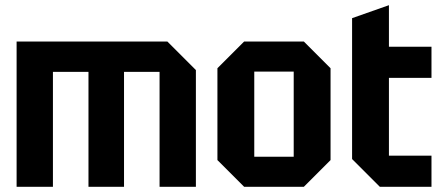

<svg xmlns="http://www.w3.org/2000/svg" viewBox="-20 -720 1703 740"><path d="M44 -560H625L735 -450V0H595V-443H458V0H321V-443H184V0H44Z M818 -103V-457L921 -560H1151L1254 -457V-103L1151 0H921ZM960 -116H1112V-444H960Z M1337 -650 1479 -700V-540H1643V-420H1479V-120H1643V0H1444L1337 -107Z"/></svg>

Font: Tektur SemiCondensed SemiBold
Style: Regular
Weight: 600
Width: 4
Designer: Adam Jagosz
Foundry: Adam Jagosz
Version: Version 1.005;gftools[0.9.30]